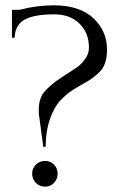

<svg xmlns="http://www.w3.org/2000/svg" viewBox="-20 -684 449 723"><path d="M383 -498Q383 -445 359.5 -418Q336 -391 289 -366Q287 -365 278.5 -360Q270 -355 267 -353Q264 -351 256.5 -346.5Q249 -342 245.5 -339.5Q242 -337 235.5 -332Q229 -327 225 -323Q221 -319 215.5 -314Q210 -309 205 -303.5Q200 -298 196 -292Q152 -227 152 -131H143L128 -243Q126 -248 126 -271Q126 -296 133.5 -315.5Q141 -335 161 -353Q181 -371 190.5 -378Q200 -385 229 -404Q258 -422 272.5 -432.5Q287 -443 301 -462.5Q315 -482 315 -504Q315 -560 279.5 -595Q244 -630 184 -630Q110 -630 73.5 -610.5Q37 -591 35 -542H25V-647H49Q55 -647 58 -648Q120 -664 182 -664Q280 -664 331.5 -615.5Q383 -567 383 -498ZM150 19Q129 19 115 4.5Q101 -10 101 -30Q101 -50 115 -64Q129 -78 150 -78Q170 -78 183.5 -64Q197 -50 197 -30Q197 -10 183.5 4.5Q170 19 150 19Z"/></svg>

Font: Forum
Style: Regular
Weight: 400
Designer: Denis Masharov
Foundry: Denis Masharov
Version: Version 1.000